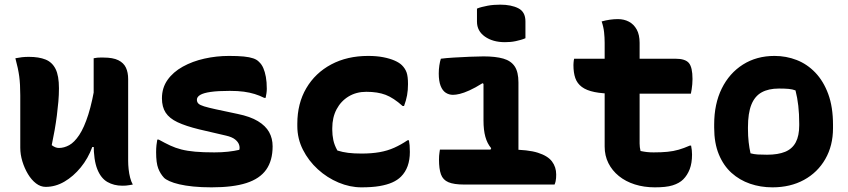

<svg xmlns="http://www.w3.org/2000/svg" viewBox="-20 -792 3640 824"><path d="M104 -548Q147 -548 175.5 -536.5Q204 -525 218.5 -496Q233 -467 233 -413Q233 -385 230.5 -356Q228 -327 224 -296Q220 -265 214.5 -233.5Q209 -202 202 -169Q210 -163 217.5 -160Q225 -157 233 -157Q255 -157 277 -169Q299 -181 320 -212.5Q341 -244 359 -300.5Q377 -357 391 -446V-161H376Q358 -112 326.5 -73.5Q295 -35 256.5 -12.5Q218 10 176 10Q154 10 134.5 -5Q115 -20 100 -45Q85 -70 76 -99.5Q67 -129 67 -158Q67 -196 67 -233.5Q67 -271 67 -308.5Q67 -346 67 -383Q67 -431 62.5 -464.5Q58 -498 46 -542Q61 -545 74.5 -546.5Q88 -548 104 -548ZM424 -545Q465 -545 488 -533.5Q511 -522 520.5 -501.5Q530 -481 530 -453Q530 -387 530 -327.5Q530 -268 530 -212.5Q530 -157 530 -101Q530 -85 532 -66Q534 -47 538.5 -29.5Q543 -12 550 0Q543 1 535.5 2.5Q528 4 520.5 4.5Q513 5 505 5Q469 5 441 -11Q413 -27 397.5 -66Q382 -105 382 -173Q382 -237 382 -302Q382 -367 382 -428.5Q382 -490 382 -542Q392 -544 398 -544.5Q404 -545 410.5 -545Q417 -545 424 -545Z M900 -138Q932 -138 959 -141Q986 -144 1007 -149Q1010 -159 1006 -171Q1002 -183 989 -193.5Q976 -204 950 -210L834 -237Q777 -251 742 -267.5Q707 -284 691 -308.5Q675 -333 675 -370Q675 -415 699 -449Q723 -483 764.5 -506Q806 -529 857.5 -540.5Q909 -552 963 -552Q1001 -552 1026 -549.5Q1051 -547 1067 -541.5Q1083 -536 1092 -526Q1103 -516 1110 -500Q1117 -484 1121 -462Q1125 -440 1125 -411Q1125 -401 1123.5 -391.5Q1122 -382 1120 -372H1114Q1094 -382 1073 -388.5Q1052 -395 1026.5 -398.5Q1001 -402 966 -402Q915 -402 884 -397.5Q853 -393 839 -384.5Q825 -376 825 -364Q825 -354 831.5 -347.5Q838 -341 856 -335.5Q874 -330 906 -323L1000 -303Q1054 -292 1087 -272Q1120 -252 1135 -225Q1150 -198 1150 -164Q1150 -103 1122.5 -64Q1095 -25 1037.5 -6.5Q980 12 888 12Q844 12 809.5 8.5Q775 5 749.5 -1Q724 -7 707.5 -14.5Q691 -22 684 -29Q668 -46 659 -69.5Q650 -93 650 -139Q650 -156 651.5 -169Q653 -182 655 -193H661Q688 -178 710.5 -167.5Q733 -157 758.5 -150.5Q784 -144 818 -141Q852 -138 900 -138Z M1560 -552Q1596 -552 1624.5 -546.5Q1653 -541 1673.5 -532Q1694 -523 1705 -512Q1719 -498 1725 -481Q1731 -464 1731 -431Q1731 -405 1727 -383Q1723 -361 1714 -337H1708Q1669 -372 1635 -385Q1601 -398 1552 -398Q1509 -398 1476 -378Q1443 -358 1424.5 -323Q1406 -288 1406 -242V-234Q1406 -213 1410.5 -191Q1415 -169 1428 -146Q1450 -139 1474.5 -136Q1499 -133 1532 -133Q1575 -133 1609 -139Q1643 -145 1672 -158Q1701 -171 1729 -190H1735Q1737 -179 1738 -168Q1739 -157 1739 -140Q1739 -106 1729.5 -79.5Q1720 -53 1701 -34Q1686 -19 1663.5 -9Q1641 1 1609 6.5Q1577 12 1531 12Q1482 12 1433 -8.5Q1384 -29 1344 -65.5Q1304 -102 1280 -149.5Q1256 -197 1256 -251V-261Q1256 -348 1294.5 -413.5Q1333 -479 1401.5 -515.5Q1470 -552 1560 -552Z M2080 -139 2088 -156Q2071 -176 2063 -205Q2055 -234 2055 -275Q2055 -292 2055 -307.5Q2055 -323 2055 -339Q2055 -355 2055 -370.5Q2055 -386 2055 -401.5Q2055 -417 2055 -432L2051 -435Q2019 -415 1994.5 -404Q1970 -393 1953 -389Q1936 -385 1924 -385Q1907 -385 1893 -394Q1879 -403 1871 -423.5Q1863 -444 1863 -477Q1863 -494 1865.5 -511Q1868 -528 1872 -540Q1894 -543 1928 -545Q1962 -547 1997 -548.5Q2032 -550 2055 -550Q2107 -550 2140 -540.5Q2173 -531 2189 -507Q2205 -483 2205 -438Q2205 -406 2205 -374Q2205 -342 2205 -310Q2205 -278 2205 -245.5Q2205 -213 2205 -181Q2205 -149 2205 -117ZM1868 -150H2170Q2246 -150 2288.5 -136.5Q2331 -123 2349 -99Q2367 -75 2367 -43Q2367 -35 2366.5 -28Q2366 -21 2364.5 -14Q2363 -7 2360 0H1972Q1928 0 1904.5 -10Q1881 -20 1872.5 -43.5Q1864 -67 1864 -107Q1864 -116 1864.5 -123Q1865 -130 1866 -136.5Q1867 -143 1868 -150ZM2027 -755Q2036 -759 2048 -762Q2060 -765 2073 -767.5Q2086 -770 2100 -771Q2114 -772 2127 -772Q2174 -772 2204.5 -756.5Q2235 -741 2235 -700V-628Q2226 -624 2215.5 -621Q2205 -618 2193.5 -615.5Q2182 -613 2170.5 -612Q2159 -611 2147 -611Q2095 -611 2061 -635Q2027 -659 2027 -699Z M2444 -540H2879Q2921 -540 2936.5 -521.5Q2952 -503 2952 -453Q2952 -442 2951 -430.5Q2950 -419 2948.5 -409Q2947 -399 2945 -390H2617Q2566 -390 2531.5 -397Q2497 -404 2477 -419Q2457 -434 2449 -457Q2441 -480 2441 -513Q2441 -518 2441.5 -523Q2442 -528 2442.5 -532.5Q2443 -537 2444 -540ZM2946 -167Q2948 -158 2949 -147.5Q2950 -137 2950 -129Q2950 -92 2940 -66Q2930 -40 2912 -22Q2904 -14 2892.5 -7.5Q2881 -1 2866.5 3.5Q2852 8 2833 10Q2814 12 2790 12Q2744 12 2704.5 -0.5Q2665 -13 2636 -36.5Q2607 -60 2591 -92Q2575 -124 2575 -163Q2575 -219 2575 -274.5Q2575 -330 2575 -385.5Q2575 -441 2575 -497Q2575 -553 2575 -608Q2575 -631 2572.5 -654Q2570 -677 2562 -700Q2580 -705 2597.5 -707.5Q2615 -710 2632 -710Q2658 -710 2679 -699Q2700 -688 2712.5 -665.5Q2725 -643 2725 -608Q2725 -554 2725 -500Q2725 -446 2725 -392Q2725 -338 2725 -284.5Q2725 -231 2725 -176Q2725 -168 2726 -160Q2727 -152 2729 -144Q2743 -141 2756 -139.5Q2769 -138 2785 -138Q2819 -138 2844.5 -140.5Q2870 -143 2892.5 -149.5Q2915 -156 2940 -167Z M3304 -552Q3354 -552 3399 -534.5Q3444 -517 3479 -480.5Q3514 -444 3534.5 -388.5Q3555 -333 3555 -256V-242Q3555 -167 3522 -109.5Q3489 -52 3430.5 -20Q3372 12 3295 12Q3244 12 3199 -3.5Q3154 -19 3119.5 -50Q3085 -81 3065 -129.5Q3045 -178 3045 -244V-258Q3045 -346 3077.5 -412Q3110 -478 3168.5 -515Q3227 -552 3304 -552ZM3323 -412Q3278 -412 3248.5 -395.5Q3219 -379 3204.5 -342.5Q3190 -306 3190 -246V-239Q3190 -208 3193 -182Q3196 -156 3201 -134Q3216 -130 3232 -129Q3248 -128 3272 -128Q3319 -128 3349.5 -140.5Q3380 -153 3395 -181Q3410 -209 3410 -254V-261Q3410 -303 3406 -338Q3402 -373 3394 -404Q3381 -409 3364.5 -410.5Q3348 -412 3323 -412Z"/></svg>

Font: Recursive Monospace Casual ExtraBold
Style: Regular
Weight: 800
Version: Version 1.047